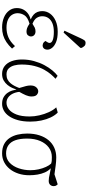

<svg xmlns="http://www.w3.org/2000/svg" viewBox="478 -1301 837 1833"><g transform="rotate(90 896.5 -384.5)"><path d="M242 14Q189 14 147 -3.5Q105 -21 81 -53Q57 -85 57 -126Q57 -159 69.5 -185Q82 -211 105.5 -230Q129 -249 164 -258V-260Q138 -271 120.5 -286.5Q103 -302 94.5 -323Q86 -344 86 -369Q86 -410 110 -443.5Q134 -477 178.5 -497Q223 -517 283 -517Q344 -517 381.5 -501.5Q419 -486 436.5 -463.5Q454 -441 454 -420Q454 -398 443 -385.5Q432 -373 413 -373Q406 -373 398 -376Q390 -379 383.5 -384.5Q377 -390 371 -399Q382 -415 386 -424Q390 -433 390 -439Q390 -459 362.5 -469.5Q335 -480 283 -480Q236 -480 203 -466.5Q170 -453 152.5 -428Q135 -403 135 -369Q135 -342 150 -317.5Q165 -293 207 -276Q228 -290 243.5 -297.5Q259 -305 280 -305Q301 -305 314.5 -293Q328 -281 328 -262Q328 -246 317 -232.5Q306 -219 280 -219Q266 -219 249 -224.5Q232 -230 206 -248Q145 -230 125.5 -199Q106 -168 106 -134Q106 -106 121 -81.5Q136 -57 167 -42.5Q198 -28 245 -28Q292 -28 334.5 -45.5Q377 -63 420 -109L444 -81Q413 -48 381.5 -27Q350 -6 316 4Q282 14 242 14ZM291 -573 273 -581 347 -740Q357 -761 365 -772Q373 -783 391 -783Q408 -783 418 -773Q428 -763 437 -746V-733Z M686 14Q642 14 611 -10Q580 -34 564 -77Q548 -120 548 -176Q548 -236 563 -290.5Q578 -345 601.5 -389Q625 -433 652.5 -466Q680 -499 704 -516L732 -496Q713 -479 690 -452.5Q667 -426 645.5 -387.5Q624 -349 610 -295Q596 -241 596 -170Q596 -137 604 -104.5Q612 -72 632.5 -50Q653 -28 691 -28Q719 -28 739.5 -38.5Q760 -49 775 -67Q790 -85 801 -106.5Q812 -128 820 -150Q807 -193 801.5 -214.5Q796 -236 796 -258Q796 -292 813 -311.5Q830 -331 852 -331Q869 -331 885 -317.5Q901 -304 901 -266Q901 -241 889 -213Q877 -185 857 -150Q861 -114 875 -86.5Q889 -59 911 -43.5Q933 -28 960 -28Q994 -28 1024 -51Q1054 -74 1073 -123Q1092 -172 1092 -249Q1092 -294 1081 -342Q1070 -390 1050.5 -432.5Q1031 -475 1005 -503L1053 -517L1058 -514Q1083 -488 1101.5 -449Q1120 -410 1130.5 -360.5Q1141 -311 1141 -255Q1141 -188 1127 -137.5Q1113 -87 1089.5 -53Q1066 -19 1035.5 -2.5Q1005 14 972 14Q933 14 908 -0.5Q883 -15 867.5 -36.5Q852 -58 845 -81Q838 -104 835 -121H833Q829 -105 819 -82.5Q809 -60 791.5 -38Q774 -16 748 -1Q722 14 686 14Z M1445 14Q1392 14 1355.5 -5.5Q1319 -25 1297 -58.5Q1275 -92 1265 -135Q1255 -178 1255 -225Q1255 -290 1271.5 -341.5Q1288 -393 1318 -429Q1348 -465 1390 -484Q1432 -503 1483 -503Q1503 -503 1522 -501.5Q1541 -500 1560.5 -497.5Q1580 -495 1600.5 -492Q1621 -489 1644 -486L1740 -517Q1746 -510 1751.5 -502Q1757 -494 1757 -478Q1757 -464 1750.5 -453Q1744 -442 1733 -436.5Q1722 -431 1708 -431Q1692 -431 1676 -433.5Q1660 -436 1639.5 -441Q1619 -446 1588 -451V-449Q1612 -426 1626 -394Q1640 -362 1646.5 -324.5Q1653 -287 1653 -245Q1653 -190 1637.5 -142.5Q1622 -95 1594 -60Q1566 -25 1528 -5.5Q1490 14 1445 14ZM1445 -24Q1498 -24 1533.5 -58Q1569 -92 1587 -145.5Q1605 -199 1605 -256Q1605 -296 1596.5 -334.5Q1588 -373 1573.5 -404.5Q1559 -436 1542 -454Q1527 -459 1514.5 -460Q1502 -461 1479 -461Q1428 -461 1388.5 -432Q1349 -403 1326 -350Q1303 -297 1303 -225Q1303 -158 1318.5 -113.5Q1334 -69 1366 -46.5Q1398 -24 1445 -24Z"/></g></svg>

Font: Literata ExtraLight
Style: Italic
Weight: 250
Italic angle: -2°
Designer: Latin by Veronika Burian and Jose Scaglione. Greek by Irene Vlachou. Cyrillic by Vera Evstafieva
Foundry: TypeTogether
Version: Version 3.002